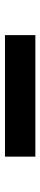

<svg xmlns="http://www.w3.org/2000/svg" viewBox="292 -332 165 790"><g transform="rotate(90 375.0 62.5)"><path d="M125 125V0H625V125Z"/></g></svg>

Font: Silkscreen
Style: Regular
Weight: 400
Designer: Jason Kottke
Foundry: Jason Kottke
Version: Version 1.001; ttfautohint (v1.8.4.7-5d5b)